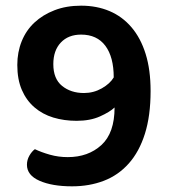

<svg xmlns="http://www.w3.org/2000/svg" viewBox="-20 -642 595 677"><path d="M75 -61Q75 -78 83.5 -93Q92 -108 103 -116Q126 -105 156 -96.5Q186 -88 219 -88Q291 -88 337.5 -130.5Q384 -173 384 -263Q367 -247 332.5 -231.5Q298 -216 250 -216Q206 -216 168 -227.5Q130 -239 101.5 -263.5Q73 -288 57 -325Q41 -362 41 -413Q41 -458 56.5 -496.5Q72 -535 101.5 -562.5Q131 -590 172.5 -606Q214 -622 266 -622Q321 -622 366 -603Q411 -584 443.5 -546Q476 -508 493.5 -452Q511 -396 511 -321Q511 -234 491 -170.5Q471 -107 434 -65.5Q397 -24 346 -4.5Q295 15 234 15Q164 15 119.5 -4.5Q75 -24 75 -61ZM276 -314Q310 -314 339 -330.5Q368 -347 381 -369Q381 -441 351.5 -480.5Q322 -520 266 -520Q221 -520 194.5 -492Q168 -464 168 -416Q168 -364 199 -339Q230 -314 276 -314Z"/></svg>

Font: Baloo Da 2 SemiBold
Style: Regular
Weight: 600
Designer: Noopur Datye, Sulekha Rajkumar and Ek Type
Foundry: Ek Type
Version: Version 1.640;hotconv 1.0.111;makeotfexe 2.5.65597; ttfautoh